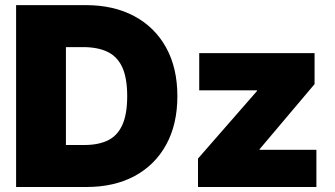

<svg xmlns="http://www.w3.org/2000/svg" viewBox="-20 -748 1339 768"><path d="M325.7 0H126.5V-168H317.4Q373.5 -168 411.6 -186.5Q449.7 -205.1 469.2 -248Q488.8 -291 488.8 -363.3Q488.8 -436.5 468.8 -479.5Q448.7 -522.5 409.4 -541Q370.1 -559.6 311.5 -559.6H123.5V-727.5H322.8Q435.1 -727.5 517.3 -683.3Q599.6 -639.2 644.5 -557.6Q689.5 -476.1 689.5 -363.3Q689.5 -251 644.8 -169.4Q600.1 -87.9 518.6 -43.9Q437 0 325.7 0ZM243.7 -727.5V0H44.4V-727.5ZM772 0V-113.8L1008.3 -384.3V-386.7H776.9V-535.6H1238.3V-411.6L1018.1 -150.9V-148.9H1245.6V0Z"/></svg>

Font: Inter 20pt Black
Style: Regular
Weight: 900
Version: Version 4.001;git-66647c0bb